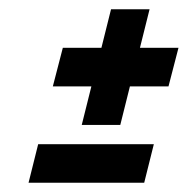

<svg xmlns="http://www.w3.org/2000/svg" viewBox="-20 -395 406 415"><path d="M260.8 -208.3 240 -125H156.7L177.5 -208.3H94.2L115.8 -291.7H199.2L220 -375H303.3L282.5 -291.7H365.8L344.2 -208.3ZM41.7 0 62.5 -83.3H312.5L291.7 0Z"/></svg>

Font: Yulong
Style: Italic
Weight: 400
Italic angle: -14.25°
Designer: GGBotNet
Foundry: f0n7.com
Version: 1.00